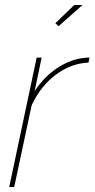

<svg xmlns="http://www.w3.org/2000/svg" viewBox="-20 -750 379 770"><path d="M127 -519H147L119 -385Q160 -446 213 -479.5Q266 -513 320 -518Q325 -519 330 -519Q335 -519 339 -519L335 -499Q265 -496 204 -450.5Q143 -405 107 -328L37 0H17ZM215 -645 202 -657 278 -730H311Z"/></svg>

Font: Raleway Thin Thin
Style: Italic
Weight: 250
Italic angle: -12°
Version: Version 4.026